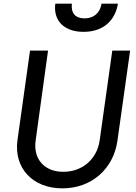

<svg xmlns="http://www.w3.org/2000/svg" viewBox="-20 -1023 746 1055"><path d="M323 12C484 12 603 -96 625 -248L695 -745H597L528 -254C514 -148 432 -79 328 -79C224 -79 161 -149 176 -252L244 -745H145L76 -253C55 -101 158 12 323 12ZM284 -1003C272 -917 325 -848 439 -848C552 -848 614 -915 628 -1003H538C530 -952 495 -922 445 -922C393 -922 369 -952 375 -1003Z"/></svg>

Font: Mluvka Medium
Style: Italic
Weight: 500
Italic angle: -8°
Designer: Modified by Jiří Krblich, Original typeface by Gumpita Rahayu
Foundry: Gumpita Rahayu & Jiří Krblich
Version: Version 2.000;Glyphs 3.1.1 (3134)